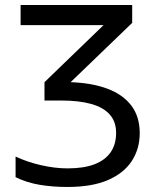

<svg xmlns="http://www.w3.org/2000/svg" viewBox="-20 -734 640 764"><path d="M248 10Q190 10 138.5 1.5Q87 -7 42 -29V-111Q89 -89 144 -76.5Q199 -64 249 -64Q314 -64 356.5 -80.5Q399 -97 420.5 -128.5Q442 -160 442 -205Q442 -250 416.5 -278.5Q391 -307 342.5 -320.5Q294 -334 224 -334H157V-407L392 -634H62V-714H506V-643L261 -407Q346 -404 407.5 -381Q469 -358 502.5 -314Q536 -270 536 -204Q536 -142 504.5 -93.5Q473 -45 409.5 -17.5Q346 10 248 10Z"/></svg>

Font: Noto Sans Mono
Style: Regular
Weight: 400
Designer: Monotype Design Team
Foundry: Monotype Imaging Inc.
Version: Version 2.014